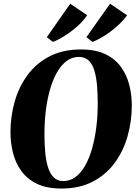

<svg xmlns="http://www.w3.org/2000/svg" viewBox="-20 -1024 750 1054"><path d="M317 11Q236.5 11 182.5 -15.2Q128.5 -41.5 96.8 -85.8Q65 -130 51.2 -185.2Q37.5 -240.5 37.5 -298Q37.5 -385.5 60.8 -466.8Q84 -548 131.5 -612.5Q179 -677 252.2 -714.8Q325.5 -752.5 424.5 -752.5Q505 -752.5 558.8 -726.5Q612.5 -700.5 644.2 -656.2Q676 -612 689.8 -557.5Q703.5 -503 703.5 -446Q703.5 -358 680.2 -276Q657 -194 609.2 -129.2Q561.5 -64.5 488.8 -26.8Q416 11 317 11ZM326.5 -30Q364.5 -30 394.8 -52.5Q425 -75 447.8 -115.5Q470.5 -156 485.8 -209.8Q501 -263.5 508.8 -326.2Q516.5 -389 516.5 -456Q516.5 -506.5 512.8 -552.5Q509 -598.5 498.8 -634.2Q488.5 -670 468 -690.8Q447.5 -711.5 413 -711.5Q375.5 -711.5 345.2 -688.8Q315 -666 292.2 -625.5Q269.5 -585 254.2 -531.5Q239 -478 231.5 -416.2Q224 -354.5 224 -289Q224 -237 228 -190.2Q232 -143.5 243 -107.5Q254 -71.5 274.2 -50.8Q294.5 -30 326.5 -30ZM237 -820 365.5 -1003.5 458.5 -940.5Q444.5 -919 422.5 -896.8Q400.5 -874.5 374.2 -854.5Q348 -834.5 321.2 -818.8Q294.5 -803 270.5 -794ZM454.5 -820 584 -1003.5 678 -940Q662.5 -918.5 640.2 -896.5Q618 -874.5 591.8 -854.5Q565.5 -834.5 538.5 -818.8Q511.5 -803 487.5 -794Z"/></svg>

Font: Merriweather 96pt Black
Style: Italic
Weight: 900
Italic angle: -7.8°
Version: Version 2.101